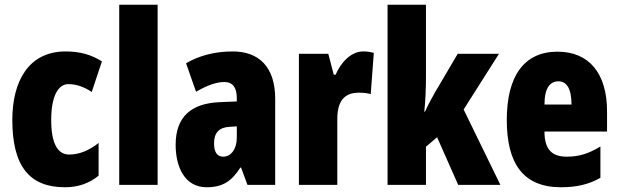

<svg xmlns="http://www.w3.org/2000/svg" viewBox="-20 -780 2608 810"><path d="M254 10C309 10 356 -6 396 -39V-177C356 -145 314 -128 272 -128C222 -128 196 -177 196 -274C196 -371 224 -425 268 -425C302 -425 334 -414 367 -392L410 -521C366 -549 318 -563 257 -563C99 -563 32 -435 32 -274C32 -78 105 10 254 10Z M645 0V-760H483V0Z M962 -563C886 -563 819 -545 765 -513L807 -393C856 -421 894 -434 926 -434C962 -434 979 -411 979 -366V-352L907 -349C786 -344 721 -287 721 -169C721 -79 757 10 852 10C921 10 958 -17 994 -73H997L1024 0H1141V-363C1141 -498 1072 -563 962 -563ZM949 -245 979 -247V-198C979 -151 954 -119 922 -119C896 -119 883 -138 883 -176C883 -220 905 -243 949 -245Z M1512 -563C1457 -563 1415 -510 1396 -465H1388L1365 -553H1241V0H1403V-278C1403 -350 1430 -389 1494 -389C1515 -389 1531 -387 1544 -383L1557 -557C1537 -562 1525 -563 1512 -563Z M1777 -458V-760H1615V0H1777V-161L1824 -201L1913 0H2091L1936 -318L2085 -553H1911L1815 -390C1803 -369 1787 -340 1773 -309H1770C1775 -357 1777 -407 1777 -458Z M2332 -562C2191 -562 2118 -459 2118 -274C2118 -90 2187 10 2347 10C2411 10 2465 -2 2513 -30V-162C2462 -131 2422 -119 2371 -119C2307 -119 2277 -151 2277 -225H2541V-310C2541 -472 2464 -562 2332 -562ZM2336 -437C2369 -437 2391 -409 2391 -339H2277C2277 -411 2302 -437 2336 -437Z"/></svg>

Font: Noto Sans Myanmar ExtraCondensed Black
Style: Regular
Weight: 900
Width: 2
Designer: Monotype Design Team
Foundry: Monotype Imaging Inc.
Version: Version 2.107